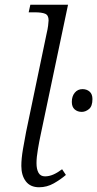

<svg xmlns="http://www.w3.org/2000/svg" viewBox="-20 -780 410 810"><path d="M145 10Q108 10 89 -15Q70 -40 70 -80Q70 -111 77 -151.5Q84 -192 90 -223L177 -640Q181 -656 183 -672Q185 -688 185 -694Q185 -716 170.5 -722Q156 -728 128 -728H101L108 -760H267L151 -209Q146 -186 140 -151Q134 -116 134 -92Q134 -66 142.5 -51Q151 -36 170 -36Q187 -36 204.5 -43.5Q222 -51 242 -66L258 -42Q236 -23 207 -6.5Q178 10 145 10ZM325 -308Q307 -308 295 -318.5Q283 -329 283 -350Q283 -374 295.5 -389Q308 -404 328 -404Q346 -404 358 -393.5Q370 -383 370 -362Q370 -332 355.5 -320Q341 -308 325 -308Z"/></svg>

Font: Noto Serif Light
Style: Italic
Weight: 300
Italic angle: -12°
Designer: Monotype Design Team
Foundry: Monotype Imaging Inc.
Version: Version 2.013